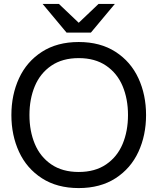

<svg xmlns="http://www.w3.org/2000/svg" viewBox="-20 -946 802 978"><path d="M38 -360Q38 -463 77 -547.5Q116 -632 193.5 -682Q271 -732 381 -732Q491 -732 568.5 -682Q646 -632 685 -547.5Q724 -463 724 -360Q724 -257 685 -172.5Q646 -88 568.5 -38Q491 12 381 12Q271 12 193.5 -38Q116 -88 77 -172.5Q38 -257 38 -360ZM632 -360Q632 -442 604.5 -507.5Q577 -573 520.5 -611.5Q464 -650 381 -650Q298 -650 241.5 -611.5Q185 -573 157.5 -507.5Q130 -442 130 -360Q130 -278 157.5 -212.5Q185 -147 241.5 -108.5Q298 -70 381 -70Q464 -70 520.5 -108.5Q577 -147 604.5 -212.5Q632 -278 632 -360ZM197 -926H280L381 -830L482 -926H565L443 -780H319Z"/></svg>

Font: Aspekta Variable
Style: Regular
Weight: 400
Designer: Ivo Dolenc
Version: Version 2.100